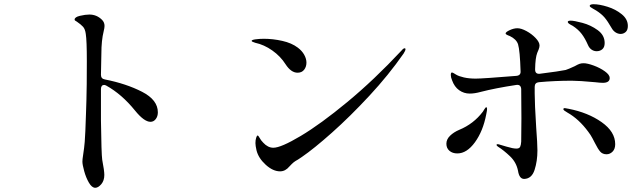

<svg xmlns="http://www.w3.org/2000/svg" viewBox="-20 -856 3040 911"><path d="M478 -479Q579 -459 654 -420.5Q729 -382 729 -323Q729 -304 719 -291Q709 -278 694 -278Q664 -278 621 -331Q558 -409 484 -450Q478 -453 474 -453Q467 -453 463 -448Q459 -443 459 -434V-284Q461 -126 465 -98Q475 -46 475 -26Q475 1 460.5 18Q446 35 432 35Q416 35 402 11Q388 -13 379.5 -44Q371 -75 371 -89Q371 -100 374 -118Q380 -157 382 -183Q385 -220 388 -317Q388 -337 390 -379Q392 -443 392 -566Q392 -664 387 -695Q384 -718 374 -729Q364 -740 345 -753Q340 -756 337 -758Q334 -760 334 -763Q334 -775 359.5 -781Q385 -787 404 -787Q439 -787 464 -762Q476 -750 476 -733Q476 -724 472 -708Q461 -664 461 -602L459 -501Q459 -482 478 -479Z M1335 -551Q1311 -589 1272 -616.5Q1233 -644 1191 -653Q1174 -658 1174 -662Q1174 -667 1193 -669.5Q1212 -672 1232 -672Q1275 -672 1319.5 -662Q1364 -652 1393 -630Q1413 -615 1423.5 -596Q1434 -577 1434 -559Q1434 -539 1423 -525Q1412 -511 1392 -511Q1361 -511 1335 -551ZM1192 -177Q1192 -192 1195.5 -202.5Q1199 -213 1202 -213Q1206 -213 1212 -201.5Q1218 -190 1229 -179Q1251 -155 1277 -155Q1313 -155 1407 -211Q1501 -267 1628 -372Q1755 -477 1885 -616Q1894 -627 1900 -627Q1904 -627 1904 -623Q1904 -616 1895 -602Q1824 -500 1732.5 -401.5Q1641 -303 1555 -226.5Q1469 -150 1412 -111L1394 -99Q1381 -92 1373.5 -86Q1366 -80 1353 -66Q1334 -43 1309 -43Q1275 -43 1240.5 -74.5Q1206 -106 1197 -143Q1192 -165 1192 -177Z M2959 -733Q2959 -713 2948.5 -704Q2938 -695 2925 -695Q2912 -695 2900.5 -702.5Q2889 -710 2882 -723Q2863 -756 2848.5 -773Q2834 -790 2809 -806Q2802 -810 2795 -814Q2788 -818 2783 -821.5Q2778 -825 2778 -828Q2778 -832 2783 -834Q2788 -836 2796 -836Q2824 -836 2862.5 -824Q2901 -812 2930 -788.5Q2959 -765 2959 -733ZM2674 -752Q2674 -758 2688 -758Q2704 -758 2743.5 -747.5Q2783 -737 2816 -713Q2849 -689 2849 -652Q2849 -632 2838 -622.5Q2827 -613 2811 -613Q2798 -613 2787 -620.5Q2776 -628 2770 -642Q2756 -674 2740 -695Q2724 -716 2698 -733Q2694 -735 2687 -739Q2680 -743 2677 -746Q2674 -749 2674 -752ZM2517 -444V-413Q2517 -365 2524 -253Q2530 -173 2530 -142Q2530 -92 2516.5 -50Q2503 -8 2467 -7Q2444 -7 2438 -45Q2430 -86 2400 -114.5Q2370 -143 2343 -160Q2336 -165 2336 -168Q2336 -172 2341 -172L2347 -171Q2351 -170 2382.5 -160.5Q2414 -151 2430 -151Q2444 -151 2448 -159.5Q2452 -168 2453 -184L2454 -295Q2454 -386 2453 -434Q2451 -456 2430 -453Q2331 -438 2261 -420Q2232 -412 2209 -412Q2181 -412 2158.5 -428Q2136 -444 2125 -475Q2119 -489 2119 -500Q2119 -512 2124 -512Q2129 -512 2144 -502Q2157 -494 2181.5 -488.5Q2206 -483 2237 -483Q2270 -483 2430 -496Q2452 -498 2450 -519Q2447 -616 2438 -646Q2430 -670 2399 -685Q2379 -692 2379 -697Q2379 -704 2398.5 -713Q2418 -722 2435 -722Q2453 -722 2478 -708.5Q2503 -695 2521.5 -675.5Q2540 -656 2540 -640Q2540 -632 2535.5 -620.5Q2531 -609 2529 -605Q2520 -582 2519 -528V-526Q2519 -504 2541 -506Q2636 -518 2664 -524Q2677 -528 2707 -542Q2721 -550 2729.5 -553Q2738 -556 2749 -556Q2767 -556 2797 -545Q2827 -534 2850 -517.5Q2873 -501 2873 -486Q2873 -463 2840 -463Q2829 -463 2803 -466Q2728 -473 2693 -473Q2613 -473 2537 -466Q2517 -464 2517 -444ZM2291 -340Q2291 -333 2289.5 -326Q2288 -319 2287 -313Q2272 -234 2233.5 -181Q2195 -128 2150 -128Q2127 -128 2112.5 -140.5Q2098 -153 2098 -174Q2098 -195 2115.5 -212Q2133 -229 2159 -240Q2227 -268 2271 -326Q2273 -329 2278.5 -338Q2284 -347 2287 -347Q2291 -347 2291 -340ZM2899 -172Q2899 -149 2886.5 -136.5Q2874 -124 2858 -124Q2839 -124 2828 -136.5Q2817 -149 2803 -177Q2800 -183 2791 -200Q2782 -217 2771 -231Q2727 -291 2672 -322Q2663 -327 2658 -331Q2653 -335 2653 -338Q2653 -343 2660 -343Q2662 -343 2677 -340Q2770 -322 2834.5 -276.5Q2899 -231 2899 -172Z"/></svg>

Font: Shippori Mincho B1 Medium
Style: Regular
Weight: 500
Designer: FONTDASU
Foundry: FONTDASU / Google Inc. / but / Adobe
Version: Version 3.110; ttfautohint (v1.8.3)